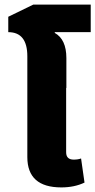

<svg xmlns="http://www.w3.org/2000/svg" viewBox="-20 -806 415 836"><path d="M99 -423H269V-553Q269 -635 218 -663L219 -666H375V-786H125L16 -733V-666Q99 -666 99 -561ZM247 10Q304 10 348 -11L333 -116Q320 -111 301 -111Q268 -111 268 -143V-517H99V-122Q99 10 247 10Z"/></svg>

Font: Noto Sans Thai UI Extra
Style: Regular
Weight: 800
Designer: Monotype Design Team
Foundry: Monotype Imaging Inc.
Version: Version 1.901